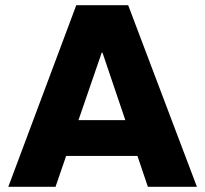

<svg xmlns="http://www.w3.org/2000/svg" viewBox="-20 -720 791 740"><path d="M12 0 274 -700H474L739 0H550L375 -517H372L194 0ZM210 -119V-257H537V-119Z"/></svg>

Font: REM
Style: Bold
Weight: 700
Designer: Octavio Pardo
Foundry: Ashler Design
Version: Version 1.005;gftools[0.9.28]